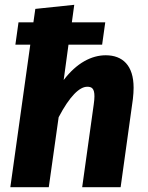

<svg xmlns="http://www.w3.org/2000/svg" viewBox="-20 -779 617 799"><path d="M183 0 224 -291C270 -379 311 -418 343 -418C362 -418 373 -411 373 -378C373 -369 372 -358 370 -344L322 0H482L533 -367C535 -384 536 -400 536 -414C536 -507 490 -549 420 -549C361 -549 299 -517 245 -446L265 -593H405L418 -686H279L289 -759L127 -742L119 -686H57L44 -593H106L23 0Z"/></svg>

Font: Fira Sans OT
Style: Bold Italic
Weight: 700
Italic angle: -8°
Designer: Carrois Corporate & Edenspiekermann
Foundry: Carrois Corporate GbR & Edenspiekermann AG
Version: Version 2.001